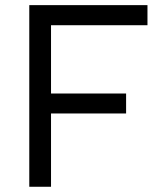

<svg xmlns="http://www.w3.org/2000/svg" viewBox="-20 -713 626 733"><path d="M91.8 0V-693.4H543V-616.7H174.8V-356H461.4V-279.8H174.8V0Z"/></svg>

Font: Cascadia Mono NF SemiLight
Style: Regular
Weight: 350
Monospace: yes
Designer: Aaron Bell
Foundry: Saja Typeworks
Version: Version 2404.023; ttfautohint (v1.8.4)